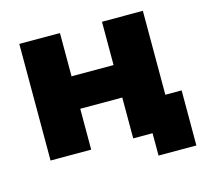

<svg xmlns="http://www.w3.org/2000/svg" viewBox="-96 -650 923 862"><g transform="rotate(-15 366.0 -219.0)"><path d="M64 0V-542H252.9V-340.8H448.2V-542H638.2V-151.9H713.9V104H538.1V0H448.2V-189.9H252.9V0Z"/></g></svg>

Font: Montserrat ExtraBold
Style: Regular
Weight: 800
Designer: Julieta Ulanovsky
Foundry: Julieta Ulanovsky
Version: Version 9.000